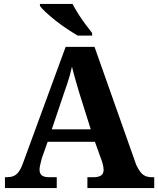

<svg xmlns="http://www.w3.org/2000/svg" viewBox="-20 -951 800 971"><path d="M5 0V-55H16Q34 -55 48 -60.5Q62 -66 74 -81.5Q86 -97 97 -128L312 -714H458L669 -117Q679 -96 690 -81.5Q701 -67 715 -61Q729 -55 747 -55H760V0H422V-55H457Q476 -55 490 -63Q504 -71 504 -92Q504 -100 502.5 -108Q501 -116 499 -123.5Q497 -131 495 -137L460 -234H221L192 -152Q190 -143 187 -132.5Q184 -122 182 -111.5Q180 -101 180 -93Q180 -74 191 -64.5Q202 -55 227 -55H267V0ZM242 -297H439L381 -481Q372 -512 362 -546Q352 -580 344 -614Q339 -591 333 -569.5Q327 -548 320 -527Q313 -506 305 -484ZM373 -771Q349.1 -785 319.5 -804.5Q289.9 -824 262.2 -846Q234.5 -868 212.7 -888Q191 -908 182 -921V-931H347Q358 -909 375.1 -882Q392.2 -855 411.5 -829Q430.8 -803 446 -784V-771Z"/></svg>

Font: Noto Serif Hentaigana EL
Style: Regular
Weight: 400
Designer: Kazuhiro Yamada
Foundry: nipponia
Version: Version 1.000